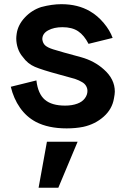

<svg xmlns="http://www.w3.org/2000/svg" viewBox="-20 -597 597 913"><path d="M365.6 -325Q344.8 -331.2 285.4 -346.9Q256.2 -355.2 232.3 -362.5Q206.3 -370.8 194.8 -381.2Q183.3 -391.7 181.2 -410.4Q181.2 -437.5 208.9 -452.6Q236.5 -467.7 277.1 -467.7Q322.9 -467.7 351.6 -448.4Q380.2 -429.2 401 -388.5L515.6 -416.7Q503.1 -452.1 473.4 -487.5Q443.8 -522.9 407.3 -543.8Q350 -577.1 271.9 -577.1Q227.1 -577.1 176 -563.5Q131.2 -549 98.4 -514.1Q65.6 -479.2 59.4 -437.5Q57.3 -422.9 57.3 -414.6Q57.3 -390.6 65.1 -367.2Q72.9 -343.8 88.5 -326Q111.5 -293.8 145.8 -279.2Q180.2 -264.6 257.3 -243.8L336.5 -221.9Q357.3 -214.6 368.8 -207.3Q381.2 -201 388.5 -189.6Q395.8 -178.1 395.8 -164.6Q395.8 -145.8 383.3 -129.2Q370.8 -112.5 347.9 -104.2Q322.9 -94.8 289.6 -94.8Q226 -94.8 193.2 -122.9Q160.4 -151 153.1 -214.6L31.3 -184.4Q44.8 -128.1 75 -84.9Q105.2 -41.7 150 -17.7Q209.4 13.5 296.9 13.5Q339.6 13.5 376 6.2Q432.3 -6.2 472.9 -42.2Q513.5 -78.1 521.9 -129.2Q526 -150 526 -161.5Q526 -220.8 474 -266.7Q429.2 -307.3 365.6 -325ZM203.1 77.1H349L257.3 295.8H163.5Z"/></svg>

Font: Vladivostok Bold
Style: Regular
Weight: 700
Width: 4
Designer: Michael Sharanda
Foundry: Michael Sharanda
Version: Version 1.005